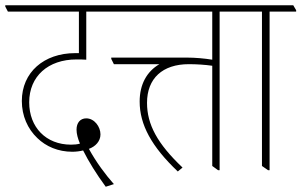

<svg xmlns="http://www.w3.org/2000/svg" viewBox="-40 -642 1146 730"><path d="M362 68 393 58C361 22 326 -25 298 -76C323 -85 342 -105 342 -131C342 -160 319 -192 288 -192C265 -192 251 -175 251 -149C251 -133 256 -115 264 -96C254 -93 242 -92 230 -92C135 -92 71 -158 71 -253C71 -352 143 -416 251 -416C264 -416 276 -416 288 -415V-598H398V-603L387 -622H-20V-617L-10 -598H260V-440C255 -440 250 -440 246 -440C127 -440 43 -367 43 -258C43 -202 65 -152 102 -117C135 -85 181 -65 235 -65C249 -65 264 -67 276 -70C297 -28 326 19 362 68Z M636 10 654 -5C558 -96 519 -169 519 -251C519 -344 578 -398 678 -398C707 -398 739 -396 767 -392V-11L789 5H795V-598H896V-603L885 -622H357V-617L367 -598H767V-415C737 -420 701 -423 672 -423H383V-418L393 -398H566C518 -370 491 -321 491 -256C491 -168 536 -85 636 10Z M979 5H985V-598H1086V-603L1075 -622H855V-617L865 -598H956V-11Z"/></svg>

Font: Noto Serif Devanagari Condensed Thin
Style: Regular
Weight: 100
Width: 3
Designer: Universal Thirst, Indian Type Foundry and the Monotype Design Team
Foundry: Monotype Imaging Inc.
Version: Version 2.004